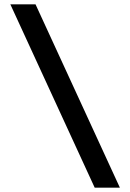

<svg xmlns="http://www.w3.org/2000/svg" viewBox="-20 -776 605 892"><path d="M420 96H537L145 -756H28Z"/></svg>

Font: Bluebird
Style: Regular
Weight: 400
Designer: Jasper
Foundry: Cannot Into Space Fonts
Version: Version 0.98